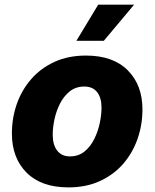

<svg xmlns="http://www.w3.org/2000/svg" viewBox="-20 -790 660 820"><path d="M272.5 10.3Q156.2 10.3 93.5 -52.7Q30.8 -115.7 30.8 -219.7Q30.8 -286.1 51.8 -345.9Q72.8 -405.8 113.5 -452.4Q154.3 -499 213.1 -525.9Q272 -552.7 347.2 -552.7Q462.9 -552.7 525.6 -489.7Q588.4 -426.8 588.4 -322.8Q588.4 -256.8 567.4 -196.8Q546.4 -136.7 505.9 -90.1Q465.3 -43.5 406.5 -16.6Q347.7 10.3 272.5 10.3ZM278.8 -122.1Q315.4 -122.1 341.1 -143.1Q366.7 -164.1 382.8 -196.8Q398.9 -229.5 406.2 -265.1Q413.6 -300.8 413.6 -329.6Q413.6 -372.6 394.8 -396.5Q376 -420.4 340.3 -420.4Q303.7 -420.4 277.8 -399.7Q252 -378.9 235.8 -346.7Q219.7 -314.5 212.4 -279.1Q205.1 -243.7 205.1 -214.8Q205.1 -171.9 224.1 -147Q243.2 -122.1 278.8 -122.1ZM306.2 -615.7 399.4 -770H552.7L423.3 -615.7Z"/></svg>

Font: Inter Extra Bold
Style: Italic
Weight: 800
Italic angle: -9.39999°
Designer: Rasmus Andersson
Foundry: rsms
Version: Version 4.000;git-3c8e0fc